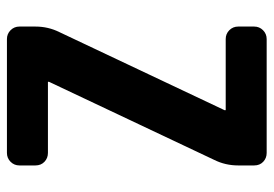

<svg xmlns="http://www.w3.org/2000/svg" viewBox="-135 -635 770 540"><g transform="rotate(-90 250.0 -365.0)"><path d="M410.2 -730.5Q424.8 -730.5 435.1 -720.2Q445.3 -710 445.3 -695.3V-650.4Q445.3 -614.3 429.7 -583L210 -118.2V-116.2Q210 -115.2 210.9 -115.2H410.2Q424.8 -115.2 435.1 -105Q445.3 -94.7 445.3 -80.1V-35.2Q445.3 -20.5 435.1 -10.3Q424.8 0 410.2 0H89.8Q75.2 0 64.9 -9.8Q54.7 -19.5 54.7 -35.2V-80.1Q54.7 -116.2 70.3 -147.5L290 -612.3V-614.3Q290 -615.2 289.1 -615.2H89.8Q75.2 -615.2 64.9 -625Q54.7 -634.8 54.7 -650.4V-695.3Q54.7 -710 64.9 -720.2Q75.2 -730.5 89.8 -730.5Z"/></g></svg>

Font: Rounded-L Mgen+ 1m bold
Style: Bold
Weight: 700
Designer: [Source Han Sans]
Ryoko NISHIZUKA  (kana & ideographs); Paul D. Hunt (Latin, Greek & Cyrillic); Wenlong ZHANG  (bopomofo
Version: Version 1.059.20150602